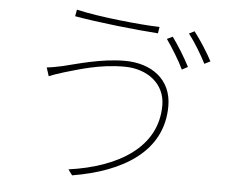

<svg xmlns="http://www.w3.org/2000/svg" viewBox="-54 -826 1109 919"><g transform="rotate(5 500.0 -366.0)"><path d="M726 -341C726 -140 543 -30 305 3L325 30C565 -10 755 -121 755 -340C755 -470 655 -538 529 -538C416 -538 301 -503 234 -487C206 -481 181 -476 159 -474L172 -433C192 -441 211 -448 244 -458C311 -477 408 -510 529 -510C641 -510 726 -444 726 -341ZM279 -762 273 -730C384 -710 570 -690 675 -683L680 -714C590 -716 383 -737 279 -762ZM747 -673 720 -660C747 -622 785 -561 804 -520L832 -535C810 -579 773 -638 747 -673ZM849 -708 823 -695C852 -658 886 -602 909 -557L937 -571C917 -610 877 -672 849 -708Z"/></g></svg>

Font: Noto Sans CJK HK Thin
Style: Regular
Weight: 100
Designer: Ryoko NISHIZUKA 西塚涼子 (kana, bopomofo & ideographs); Paul D. Hunt (Latin, Greek & Cyrillic); Sandoll Communications 산돌커뮤니
Foundry: Adobe
Version: Version 2.004;hotconv 1.0.118;makeotfexe 2.5.65603